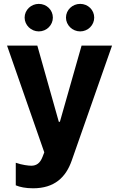

<svg xmlns="http://www.w3.org/2000/svg" viewBox="-20 -785 626 1009"><path d="M153.8 204.5C266.3 204.5 326 147 356.9 58.9L568.9 -545.5H408.7L294.7 -144.9H289.1L176.1 -545.5H17L212.7 15.6L203.8 38.7C190.7 73.2 171.2 85.6 144.9 85.9C130 85.9 95.9 82 62.9 70.3V188.9C84.5 198.2 115.4 204.5 153.8 204.5ZM109.4 -692.5C109.4 -653.1 143.1 -620 183.9 -620C225.1 -620 257.8 -653.1 257.8 -692.5C257.8 -732.6 225.1 -764.6 183.9 -764.6C143.1 -764.6 109.4 -732.6 109.4 -692.5ZM326.7 -692.5C326.7 -653.1 360.4 -620 401.3 -620C442.5 -620 475.1 -653.1 475.1 -692.5C475.1 -732.6 442.5 -764.6 401.3 -764.6C360.4 -764.6 326.7 -732.6 326.7 -692.5Z"/></svg>

Font: Magic Ui Pro
Style: Bold
Weight: 700
Designer: Stefan Endress, Andreas Faust
Version: Version 1.000;FEAKit 1.0